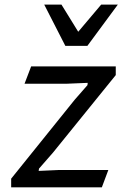

<svg xmlns="http://www.w3.org/2000/svg" viewBox="-20 -802 557 822"><path d="M27.8 -37.1 299.8 -375 354.5 -437.5 355.5 -447.3 262.2 -443.4H85L113.3 -517.6H475.6V-480.5L207.5 -149.4L147 -80.1L145.5 -70.3L231.9 -74.2H443.8L416 0H27.8ZM484.4 -782.2 354 -605.5H259.8L169.4 -782.2H243.2L314.9 -666L413.1 -782.2Z"/></svg>

Font: Proza Libre
Style: Italic
Weight: 400
Designer: Jasper de Waard
Foundry: Jasper de Waard
Version: Version 1.000; ttfautohint (v1.4.1.8-43bc)